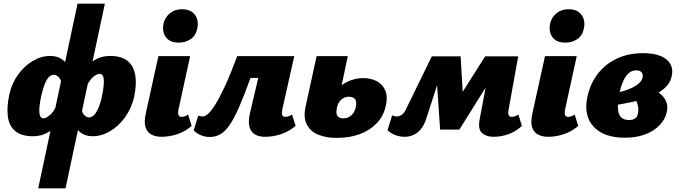

<svg xmlns="http://www.w3.org/2000/svg" viewBox="-20 -731 3681 1040"><path d="M187 289 400 -711H548L335 289ZM160 7Q96 7 62.5 -21Q29 -49 22.5 -100Q16 -151 30 -217Q43 -278 77 -325.5Q111 -373 157 -400.5Q203 -428 252 -428Q293 -428 320.5 -406.5Q348 -385 348 -352L314 -274Q311 -301 297.5 -313.5Q284 -326 273 -326Q255 -326 242 -310.5Q229 -295 219.5 -268Q210 -241 203 -209Q190 -148 193.5 -119Q197 -90 215 -90Q229 -90 250 -107.5Q271 -125 287 -162L314 -87Q280 -37 242 -15Q204 7 160 7ZM482 7Q441 7 414 -15Q387 -37 386 -69L421 -147Q424 -119 437 -107Q450 -95 461 -95Q479 -95 492.5 -111Q506 -127 516.5 -154.5Q527 -182 533 -213Q545 -272 542 -301.5Q539 -331 519 -331Q505 -331 484.5 -314Q464 -297 447 -259L420 -334Q454 -382 491.5 -405Q529 -428 575 -428Q639 -428 672 -400Q705 -372 713 -322Q721 -272 706 -204Q692 -144 657.5 -96Q623 -48 576.5 -20.5Q530 7 482 7Z M855 10Q825 10 801.5 -1.5Q778 -13 768.5 -41Q759 -69 770 -118L838 -427H1010L947 -139Q943 -120 946.5 -109Q950 -98 963 -98Q970 -98 978.5 -100.5Q987 -103 999 -110L1018 -49Q984 -19 941 -4.5Q898 10 855 10ZM948 -500Q913 -500 893 -515Q873 -530 866.5 -554Q860 -578 866 -605Q875 -639 901.5 -660Q928 -681 966 -681Q1000 -681 1020.5 -666Q1041 -651 1048 -626.5Q1055 -602 1048 -574Q1040 -537 1012 -518.5Q984 -500 948 -500Z M1116 11Q1090 11 1066 0.5Q1042 -10 1029 -25L1054 -105Q1063 -102 1068.5 -101Q1074 -100 1078 -100Q1090 -100 1106 -113.5Q1122 -127 1144.5 -162Q1167 -197 1197 -261Q1227 -325 1265 -427H1469L1451 -309H1337Q1303 -215 1276 -153Q1249 -91 1224.5 -55Q1200 -19 1174 -4Q1148 11 1116 11ZM1414 10Q1385 10 1362.5 -2Q1340 -14 1331.5 -43Q1323 -72 1335 -123L1407 -427H1574L1509 -138Q1505 -118 1508.5 -108Q1512 -98 1526 -98Q1532 -98 1540.5 -100.5Q1549 -103 1562 -110L1581 -49Q1546 -19 1503 -4.5Q1460 10 1414 10Z M1803 16Q1745 16 1702.5 -2Q1660 -20 1641 -58.5Q1622 -97 1636 -157L1695 -427H1864L1805 -148Q1798 -114 1808.5 -102Q1819 -90 1838 -90Q1856 -90 1869.5 -97Q1883 -104 1893 -117.5Q1903 -131 1907 -150Q1914 -181 1903 -194Q1892 -207 1869 -207Q1860 -207 1850.5 -204Q1841 -201 1832 -194.5Q1823 -188 1816 -176.5Q1809 -165 1805 -148L1783 -218Q1799 -241 1817.5 -258Q1836 -275 1857.5 -286Q1879 -297 1901.5 -302.5Q1924 -308 1946 -308Q1991 -308 2023 -290Q2055 -272 2068 -238Q2081 -204 2069 -154Q2057 -102 2020.5 -63.5Q1984 -25 1929 -4.5Q1874 16 1803 16Z M2653 10Q2614 10 2591 -10.5Q2568 -31 2578 -84L2632 -372L2698 -396L2468 -29H2364L2341 -365L2373 -426H2475L2491 -154H2436L2608 -426H2787L2735 -138Q2731 -117 2735 -107.5Q2739 -98 2752 -98Q2758 -98 2766.5 -100.5Q2775 -103 2788 -110L2807 -49Q2775 -19 2735 -4.5Q2695 10 2653 10ZM2173 10Q2145 10 2120.5 0.5Q2096 -9 2079 -26L2104 -106Q2110 -103 2116.5 -101.5Q2123 -100 2129 -100Q2143 -100 2156.5 -109.5Q2170 -119 2178 -137L2319 -426H2398L2289 -88Q2277 -51 2258 -29.5Q2239 -8 2217 1Q2195 10 2173 10Z M2949 10Q2919 10 2895.5 -1.5Q2872 -13 2862.5 -41Q2853 -69 2864 -118L2932 -427H3104L3041 -139Q3037 -120 3040.5 -109Q3044 -98 3057 -98Q3064 -98 3072.5 -100.5Q3081 -103 3093 -110L3112 -49Q3078 -19 3035 -4.5Q2992 10 2949 10ZM3042 -500Q3007 -500 2987 -515Q2967 -530 2960.5 -554Q2954 -578 2960 -605Q2969 -639 2995.5 -660Q3022 -681 3060 -681Q3094 -681 3114.5 -666Q3135 -651 3142 -626.5Q3149 -602 3142 -574Q3134 -537 3106 -518.5Q3078 -500 3042 -500Z M3365 15Q3252 15 3196.5 -43.5Q3141 -102 3161 -204Q3176 -275 3216 -328.5Q3256 -382 3319 -412.5Q3382 -443 3464 -443Q3524 -443 3561 -426.5Q3598 -410 3612.5 -382Q3627 -354 3618 -317Q3609 -277 3575.5 -249.5Q3542 -222 3495.5 -205Q3449 -188 3398.5 -177.5Q3348 -167 3304 -160L3299 -225Q3364 -235 3408.5 -258Q3453 -281 3460 -309Q3463 -319 3461 -328Q3459 -337 3450.5 -343.5Q3442 -350 3426 -350Q3401 -350 3382.5 -332Q3364 -314 3351 -280.5Q3338 -247 3330 -199Q3325 -161 3328 -134.5Q3331 -108 3345.5 -94.5Q3360 -81 3388 -81Q3401 -81 3410 -84Q3419 -87 3426 -94.5Q3433 -102 3435 -114Q3440 -133 3436 -154.5Q3432 -176 3422.5 -192.5Q3413 -209 3403 -212L3479 -259Q3506 -253 3529 -241Q3552 -229 3568.5 -211.5Q3585 -194 3591.5 -171.5Q3598 -149 3591 -121Q3582 -83 3552 -52Q3522 -21 3474.5 -3Q3427 15 3365 15Z"/></svg>

Font: Ysabeau Office Black
Style: Italic
Weight: 900
Italic angle: -12°
Designer: Christian Thalmann (Catharsis Fonts)
Version: Version 2.001;gftools[0.9.30]; featfreeze: tnum,lnum,ss02